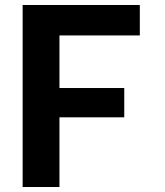

<svg xmlns="http://www.w3.org/2000/svg" viewBox="-20 -750 660 770"><path d="M70.8 0V-730H218.4V0ZM478.3 -279.5H157.5V-397H478.3ZM145 -607.9V-730H540.7V-607.9Z"/></svg>

Font: Monaspace Neon Var ExtraLight
Style: Regular
Weight: 200
Designer: Riley Cran and the Lettermatic Team
Version: Version 1.200 (Monaspace Neon Var)